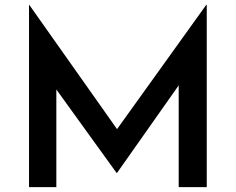

<svg xmlns="http://www.w3.org/2000/svg" viewBox="-20 -774 975 794"><path d="M835 -754V0H719V-421L464 -59H462L213 -404V0H100V-754H101L464 -240L833 -754Z"/></svg>

Font: Josefin Sans SemiBold
Style: Regular
Weight: 600
Designer: Santiago Orozco
Foundry: Typemade
Version: Version 2.000